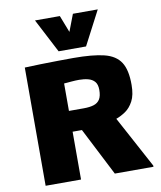

<svg xmlns="http://www.w3.org/2000/svg" viewBox="-102 -1056 956 1137"><g transform="rotate(-10 376.0 -487.5)"><path d="M79.1 0V-710.9Q120.1 -712.9 173.6 -714.1Q227.1 -715.3 280 -716.1Q333 -716.8 371.6 -716.8Q487.8 -716.8 556.2 -700Q624.5 -683.1 654.5 -636.5Q684.6 -589.8 684.1 -500Q684.1 -439.5 664.6 -402.8Q645 -366.2 616.5 -346.9Q587.9 -327.6 560.1 -317.9L727.5 -7.3V0H495.1L348.1 -287.6H292V0ZM292 -412.6H380.9Q418 -412.6 442.1 -420.4Q466.3 -428.2 478.5 -448Q490.7 -467.8 490.7 -504.4Q490.7 -537.1 476.1 -554Q461.4 -570.8 437 -577.1Q412.6 -583.5 382.8 -583.5Q361.3 -583.5 338.1 -581.5Q314.9 -579.6 292 -577.6ZM293 -771 187 -975.1H336.4L376 -873L415 -975.1H564.5L458 -771Z"/></g></svg>

Font: Comme Black
Style: Regular
Weight: 900
Version: Version 1.000;gftools[0.9.27]